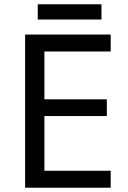

<svg xmlns="http://www.w3.org/2000/svg" viewBox="-20 -875 596 895"><path d="M496 0H97V-714H496V-635H187V-412H478V-334H187V-79H496ZM453 -855V-784H156V-855Z"/></svg>

Font: Noto Sans Tamil
Style: Regular
Weight: 400
Designer: Jelle Bosma - Monotype Design Team
Foundry: Monotype Imaging Inc.
Version: Version 2.003